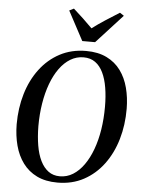

<svg xmlns="http://www.w3.org/2000/svg" viewBox="-64 -1037 809 1097"><g transform="rotate(5 340.5 -489.0)"><path d="M307 11Q238.5 11 189.2 -13Q140 -37 108.5 -79.8Q77 -122.5 62 -179Q47 -235.5 46.5 -300.5Q46.5 -394 70.8 -475.5Q95 -557 141.8 -619.2Q188.5 -681.5 255.2 -717Q322 -752.5 406 -752.5Q475 -752.5 524.2 -728.2Q573.5 -704 604.5 -661.5Q635.5 -619 650 -563.2Q664.5 -507.5 665 -444Q665.5 -351 641.5 -268.8Q617.5 -186.5 571 -123.8Q524.5 -61 458 -25Q391.5 11 307 11ZM317.5 -26Q358.5 -26 393 -47.5Q427.5 -69 455 -107.8Q482.5 -146.5 501.8 -199Q521 -251.5 530.8 -313.5Q540.5 -375.5 540.5 -443.5Q540.5 -503.5 532.2 -553.2Q524 -603 506.5 -639.2Q489 -675.5 461.5 -695.2Q434 -715 394.5 -715Q354 -715 319.2 -694Q284.5 -673 257 -635Q229.5 -597 210.2 -545Q191 -493 181 -431Q171 -369 171 -301Q171.5 -240.5 180 -190.2Q188.5 -140 206.5 -103.2Q224.5 -66.5 252 -46.2Q279.5 -26 317.5 -26ZM378.5 -807 289 -974.5 315 -987.5Q343 -962.5 370.8 -936.5Q398.5 -910.5 424.5 -884Q459.5 -910.5 498.5 -935.8Q537.5 -961 579 -987L602.5 -971.5L452 -807Z"/></g></svg>

Font: Merriweather 96pt Medium
Style: Italic
Weight: 500
Italic angle: -7.8°
Version: Version 2.101